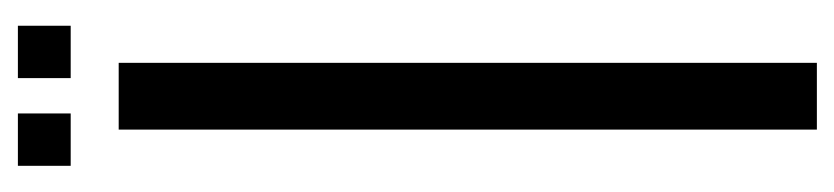

<svg xmlns="http://www.w3.org/2000/svg" viewBox="-388 -568 956 220"><g transform="rotate(-90 90.0 -458.0)"><path d="M51.5 0V-800H128V0ZM110.5 -855V-915.5H170.5V-855ZM10 -855V-915.5H70V-855Z"/></g></svg>

Font: Big Shoulders Display Thin Medium
Style: Regular
Weight: 500
Version: Version 2.002